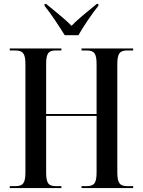

<svg xmlns="http://www.w3.org/2000/svg" viewBox="-20 -962 730 982"><path d="M311 -782H381C407 -827 451 -893 483 -932V-942H475C436 -909 382 -868 346 -830C309 -868 254 -910 216 -942H208V-932C240 -893 283 -827 311 -782ZM30 0H294V-10H267C228 -10 216 -24 216 -81V-369H474V-82C474 -24 462 -10 422 -10H397V0H661V-10H633C593 -10 580 -24 580 -81V-634C580 -690 593 -704 633 -704H661V-714H397V-704H421C462 -704 474 -690 474 -633V-379H216V-634C216 -690 228 -704 267 -704H294V-714H30V-704H55C97 -704 110 -690 110 -633V-81C110 -24 97 -10 58 -10H30Z"/></svg>

Font: Noto Serif Display Condensed Medium
Style: Regular
Weight: 500
Width: 3
Designer: Monotype Design Team
Foundry: Monotype Imaging Inc.
Version: Version 2.009